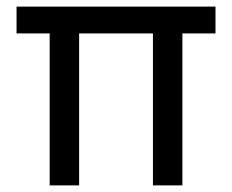

<svg xmlns="http://www.w3.org/2000/svg" viewBox="-20 -560 701 580"><path d="M130 0H219V-459H442V0H531V-459H631V-540H30V-459H130Z"/></svg>

Font: Eudonet Medium
Style: Regular
Weight: 500
Designer: Mikhail Sharanda
Foundry: Mikhail Sharanda
Version: Version 4.503;Glyphs 3.1.2 (3151)